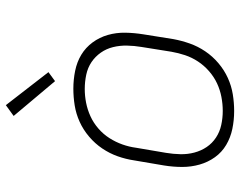

<svg xmlns="http://www.w3.org/2000/svg" viewBox="-100 -692 801 640"><g transform="rotate(-90 300.0 -372.5)"><path d="M250 8Q250 8 250 8Q250 8 250 8H249Q219 8 190 2Q161 -4 136.5 -18.5Q112 -33 95.5 -56Q79 -79 71 -107Q63 -135 63 -165Q63 -195 68 -226L85 -326Q89 -353 98.5 -380Q108 -407 124.5 -431.5Q141 -456 164 -475.5Q187 -495 213.5 -507Q240 -519 268 -523.5Q296 -528 324 -528Q324 -528 324 -528Q324 -528 324 -528Q354 -528 383.5 -522Q413 -516 437 -501.5Q461 -487 478 -464Q495 -441 503 -413Q511 -385 510.5 -355Q510 -325 505 -294L489 -194Q484 -167 474.5 -140Q465 -113 448.5 -88.5Q432 -64 409 -44.5Q386 -25 359.5 -13Q333 -1 305 3.5Q277 8 250 8ZM250 -30Q273 -30 296.5 -34.5Q320 -39 341.5 -49Q363 -59 382 -75.5Q401 -92 414.5 -112.5Q428 -133 435.5 -155.5Q443 -178 447 -201L463 -301Q467 -325 467.5 -349Q468 -373 462.5 -395.5Q457 -418 444 -436.5Q431 -455 412.5 -467.5Q394 -480 370.5 -485Q347 -490 323 -490Q300 -490 277 -485.5Q254 -481 232 -471Q210 -461 191 -444.5Q172 -428 159 -407.5Q146 -387 138 -364.5Q130 -342 127 -319L110 -219Q106 -195 105.5 -171Q105 -147 111 -124.5Q117 -102 129.5 -83.5Q142 -65 161 -52.5Q180 -40 203 -35Q226 -30 250 -30ZM349 -589 233 -727 269 -753 379 -611Z"/></g></svg>

Font: Iosevka SS04 XLt Ex Obl
Style: Regular
Weight: 200
Width: 7
Italic angle: -9°
Monospace: yes
Designer: Belleve Invis
Foundry: Belleve Invis
Version: Version 19.0.0; ttfautohint (v1.8.4)